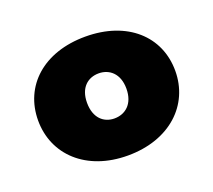

<svg xmlns="http://www.w3.org/2000/svg" viewBox="-74 -803 611 550"><g transform="rotate(-20 232.0 -528.0)"><path d="M232 -709C104 -709 23 -634 23 -529C23 -425 104 -347 231 -347C359 -347 441 -425 441 -529C441 -634 360 -709 232 -709ZM232 -597C264 -597 292 -575 292 -529C292 -482 264 -460 231 -460C199 -460 172 -482 172 -529C172 -575 199 -597 232 -597Z"/></g></svg>

Font: Poppins STUK1
Style: Regular
Weight: 400
Designer: Jonny Pinhorn (original), Sammy Jo Hughes (modified version)
Foundry: Type Mafia
Version: Version 1.002;hotconv 1.0.109;makeotfexe 2.5.65596